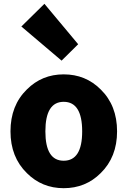

<svg xmlns="http://www.w3.org/2000/svg" viewBox="-20 -973 677 1007"><path d="M121 -65Q35 -149 35 -284Q35 -420 121 -504Q200 -583 314 -583Q429 -583 508 -504Q594 -420 594 -284Q594 -149 508 -65Q429 14 314 14Q200 14 121 -65ZM411 -284Q411 -439 314 -439Q218 -439 218 -284Q218 -130 314 -130Q411 -130 411 -284ZM92 -834 213 -953 390 -741 303 -655Z"/></svg>

Font: Source Han Sans CN Heavy
Style: Bold
Weight: 900
Designer: Ryoko NISHIZUKA (kana & ideographs); Paul D. Hunt (Latin, Greek & Cyrillic); Wenlong ZHANG (bopomofo); Sandoll Communica
Foundry: Adobe Systems Incorporated
Version: Version 1.000;PS 1;hotconv 1.0.78;makeotf.lib2.5.61930